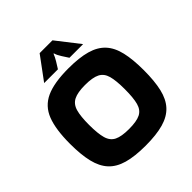

<svg xmlns="http://www.w3.org/2000/svg" viewBox="-221 -990 1143 1143"><g transform="rotate(-45 350.5 -418.0)"><path d="M40 -326Q40 -447 67.5 -518Q95 -589 162.5 -620Q230 -651 351 -651Q442 -651 502 -634Q562 -617 597 -579Q632 -541 646.5 -478.5Q661 -416 661 -326Q661 -235 646.5 -172.5Q632 -110 597 -72Q562 -34 502 -17Q442 0 351 0Q260 0 200 -17Q140 -34 105 -72Q70 -110 55 -172.5Q40 -235 40 -326ZM351 -140Q415 -140 447 -156Q479 -172 490 -212.5Q501 -253 501 -326Q501 -398 490 -438Q479 -478 447 -494.5Q415 -511 351 -511Q288 -511 255.5 -494.5Q223 -478 211.5 -438Q200 -398 200 -326Q200 -253 211.5 -212.5Q223 -172 255.5 -156Q288 -140 351 -140ZM515 -691H400Q389 -708 373.5 -732Q358 -756 353 -775H350Q343 -756 328.5 -732Q314 -708 303 -691H187L294 -836H402Z"/></g></svg>

Font: Bakbak One
Style: Regular
Weight: 400
Designer: Saumya Kishore and Sanchit Sawaria
Foundry: A Good Feeling
Version: Version 1.003; ttfautohint (v1.8.3)